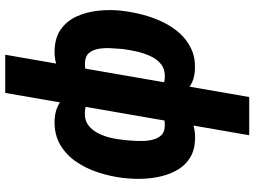

<svg xmlns="http://www.w3.org/2000/svg" viewBox="-142 -648 993 750"><g transform="rotate(90 355.0 -273.5)"><path d="M676.3 -264.6 675.3 -254.4Q669.4 -208 654.3 -160.9Q639.2 -113.8 612.5 -74.5Q585.9 -35.2 546.1 -11.7Q506.3 11.7 451.7 10.3Q405.8 8.8 375.7 -14.2Q345.7 -37.1 328.6 -73Q311.5 -108.9 304.9 -150.1Q298.3 -191.4 299.3 -229.5L305.7 -278.8Q313 -319.8 329.1 -365.5Q345.2 -411.1 371.8 -450.9Q398.4 -490.7 435.5 -515.4Q472.7 -540 522 -538.6Q565.4 -537.6 594.7 -520Q624 -502.4 641.8 -473.4Q659.7 -444.3 668.5 -408.9Q677.2 -373.5 678.7 -336.2Q680.2 -298.8 676.3 -264.6ZM526.4 -254.4 527.8 -265.1Q528.8 -278.3 530.3 -297.6Q531.7 -316.9 531 -337.6Q530.3 -358.4 525.1 -376.7Q520 -395 508.3 -407Q496.6 -418.9 476.1 -419.9Q439 -422.4 414.3 -404.5Q389.6 -386.7 375.7 -357.4Q361.8 -328.1 356.4 -296.9L343.8 -213.4Q341.8 -184.6 348.1 -160.9Q354.5 -137.2 372.3 -122.8Q390.1 -108.4 423.3 -107.9Q451.2 -107.4 470 -121.8Q488.8 -136.2 500.5 -158.9Q512.2 -181.6 518.3 -206.8Q524.4 -231.9 526.4 -254.4ZM22 -248 23.4 -258.3Q27.8 -295.4 38.3 -335.2Q48.8 -375 66.4 -411.9Q84 -448.7 109.6 -477.5Q135.3 -506.3 169.9 -522.9Q204.6 -539.6 249.5 -538.1Q296.9 -536.6 326.9 -511Q356.9 -485.4 373 -446Q389.2 -406.7 394.8 -362.8Q400.4 -318.8 398.9 -281.2L392.6 -233.9Q385.3 -193.8 368.7 -150.1Q352.1 -106.4 325.4 -69.8Q298.8 -33.2 262.2 -10.7Q225.6 11.7 177.7 10.3Q126 8.8 93.3 -15.4Q60.5 -39.6 43.7 -78.1Q26.9 -116.7 22.2 -161.4Q17.6 -206.1 22 -248ZM172.4 -258.8 171.4 -248Q169.9 -231.4 168.7 -208Q167.5 -184.6 171.1 -162.4Q174.8 -140.1 186.8 -125Q198.7 -109.9 224.1 -108.4Q258.8 -106.4 283.2 -120.6Q307.6 -134.8 322 -159.9Q336.4 -185.1 341.8 -216.3L354 -296.9Q356.4 -325.7 352.3 -353.8Q348.1 -381.8 331.3 -400.9Q314.5 -419.9 279.3 -420.4Q249.5 -420.9 230 -404.5Q210.4 -388.2 199 -362.5Q187.5 -336.9 181.4 -309.1Q175.3 -281.2 172.4 -258.8ZM194.3 203.1 359.4 -750H508.8L343.3 203.1Z"/></g></svg>

Font: Roboto ExtraBold
Style: Italic
Weight: 800
Designer: Christian Robertson
Foundry: Google
Version: Version 3.009; 2024